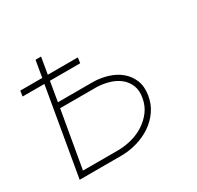

<svg xmlns="http://www.w3.org/2000/svg" viewBox="-120 -667 827 805"><g transform="rotate(-30 293.5 -264.0)"><path d="M295.4 -421.9H148.9L132.8 -327.1H305.2Q340.8 -326.2 374.3 -315.7Q407.7 -305.2 432.1 -284.7Q456.5 -264.2 469 -233.9Q481.4 -203.6 475.1 -163.6Q468.8 -123.5 447.5 -93.3Q426.3 -63 395.8 -42.5Q365.2 -22 328.1 -11.2Q291 -0.5 253.4 0H49.3L122.1 -421.9H16.6L20.5 -448.2H127L140.6 -528.3H167.5L153.8 -448.2H299.3ZM128.4 -300.8 80.6 -26.4H253.4Q285.6 -26.9 317.9 -35.6Q350.1 -44.4 377 -61.8Q403.8 -79.1 423.1 -104.5Q442.4 -129.9 448.7 -164.6Q455.1 -198.7 444.8 -224.1Q434.6 -249.5 413.6 -266.4Q392.6 -283.2 364 -291.5Q335.4 -299.8 305.7 -300.8Z"/></g></svg>

Font: Roboto Mono Thin
Style: Italic
Weight: 250
Designer: Google
Version: Version 2.000985; 2015; ttfautohint (v1.3)